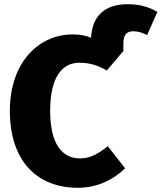

<svg xmlns="http://www.w3.org/2000/svg" viewBox="-20 -877 770 915"><path d="M589 -857C475 -857 419 -797 414 -697C390 -708 361 -713 326 -713C166 -713 27 -581 27 -349C27 -110 156 18 352 18C449 18 527 -26 576 -75L494 -180C453 -149 414 -122 362 -122C275 -122 219 -192 219 -349C219 -508 275 -578 358 -578C413 -578 451 -563 489 -541L568 -634V-670C568 -710 583 -728 615 -728C640 -728 658 -721 681 -710L730 -820C697 -840 652 -857 589 -857Z"/></svg>

Font: Fira Sans ExtraBold
Style: Regular
Weight: 800
Designer: bBox Type GmbH & Carrois Corporate GbR & Edenspiekermann AG
Foundry: bBox Type GmbH & Carrois Corporate GbR & Edenspiekermann AG
Version: Version 4.300;PS 004.300;hotconv 1.0.88;makeotf.lib2.5.64775